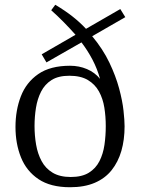

<svg xmlns="http://www.w3.org/2000/svg" viewBox="-20 -776 591 806"><path d="M274 10Q192 10 141.5 -24Q91 -58 68 -115.5Q45 -173 45 -243Q45 -313 67.5 -371.5Q90 -430 140.5 -465Q191 -500 274 -500Q312 -500 345 -486Q378 -472 400 -445Q388 -488 368 -526Q348 -564 322 -598L175 -514L155 -548L297 -630Q274 -656 248.5 -682Q223 -708 195 -733L212 -756Q254 -731 285.5 -706Q317 -681 341 -655L485 -738L506 -704L367 -624Q412 -570 439 -513.5Q466 -457 480 -405Q494 -353 498.5 -311.5Q503 -270 503 -246Q503 -189 489.5 -142.5Q476 -96 448.5 -61.5Q421 -27 377.5 -8.5Q334 10 274 10ZM277 -33Q324 -33 353 -51Q382 -69 397.5 -99.5Q413 -130 418.5 -168Q424 -206 424 -247Q424 -287 418 -324.5Q412 -362 395.5 -392Q379 -422 349 -440Q319 -458 271 -458Q225 -458 196.5 -440Q168 -422 152.5 -391.5Q137 -361 131 -323.5Q125 -286 125 -247Q125 -207 131.5 -169Q138 -131 154.5 -100Q171 -69 201 -51Q231 -33 277 -33Z"/></svg>

Font: Manuale Light
Style: Regular
Weight: 300
Designer: Eduardo Tunni / Pablo Cosgaya
Foundry: Eduardo Tunni / Pablo Cosgaya
Version: Version 1.002